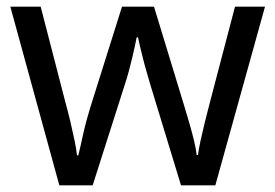

<svg xmlns="http://www.w3.org/2000/svg" viewBox="-20 -557 826 576"><path d="M431 -303Q425 -324 419 -344.5Q413 -365 408.5 -383.5Q404 -402 400 -418Q396 -434 394 -445H390Q388 -434 384.5 -418Q381 -402 376.5 -383Q372 -364 366.5 -343.5Q361 -323 354 -302L258 -1H158L11 -537H102L176 -251Q184 -222 191 -192.5Q198 -163 203.5 -136.5Q209 -110 211 -91H215Q218 -103 222 -121Q226 -139 230.5 -159Q235 -179 240.5 -199Q246 -219 251 -235L346 -537H442L534 -235Q541 -212 548.5 -186Q556 -160 562 -135.5Q568 -111 570 -92H574Q576 -109 581.5 -134.5Q587 -160 594.5 -190.5Q602 -221 610 -251L685 -537H775L626 -1H523Z"/></svg>

Font: hindi115
Style: Book
Weight: 400
Designer: Jelle Bosma - Monotype Design Team
Foundry: Monotype Imaging Inc.
Version: Version 2.003